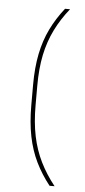

<svg xmlns="http://www.w3.org/2000/svg" viewBox="-56 -707 379 857"><g transform="rotate(5 134.0 -278.5)"><path d="M106.5 -322V-235Q106.5 -158 119.2 -96.5Q132 -35 157.8 17Q183.5 69 222.5 118H200Q162.5 70.5 137.5 19.2Q112.5 -32 100 -93.8Q87.5 -155.5 87.5 -233.5V-323.5Q87.5 -402 100 -463.5Q112.5 -525 137.5 -576.2Q162.5 -627.5 200 -675H222.5Q183.5 -626.5 157.8 -574.2Q132 -522 119.2 -460.8Q106.5 -399.5 106.5 -322Z"/></g></svg>

Font: Anek Telugu Thin
Style: Regular
Weight: 250
Version: Version 1.003